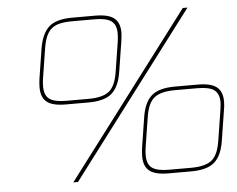

<svg xmlns="http://www.w3.org/2000/svg" viewBox="-52 -794 1058 856"><g transform="rotate(-5 477.0 -366.0)"><path d="M129 -434Q129 -453 132 -474L153 -607Q164 -673 196.5 -702.5Q229 -732 302 -732H403Q463 -732 488.5 -711.5Q514 -691 514 -647Q514 -635 510 -607L489 -474Q479 -408 446 -378.5Q413 -349 340 -349H239Q180 -349 154.5 -369.5Q129 -390 129 -434ZM796 -732H817L263 0H242ZM343 -365Q404 -365 433.5 -387.5Q463 -410 473 -474L494 -607Q497 -628 497 -644Q497 -683 475 -699.5Q453 -716 400 -716H299Q257 -716 231.5 -707Q206 -698 191 -674.5Q176 -651 169 -607L148 -474Q145 -455 145 -438Q145 -397 168 -381Q191 -365 242 -365ZM558 -88Q558 -107 561 -128L582 -261Q592 -327 625 -356.5Q658 -386 731 -386H832Q892 -386 917.5 -365.5Q943 -345 943 -301Q943 -280 939 -261L918 -128Q908 -62 875 -32.5Q842 -3 769 -3H668Q609 -3 583.5 -23.5Q558 -44 558 -88ZM772 -19Q833 -19 862.5 -41.5Q892 -64 902 -128L923 -261Q927 -289 927 -298Q927 -337 905 -353.5Q883 -370 830 -370H729Q667 -370 637.5 -347.5Q608 -325 598 -261L577 -128Q574 -109 574 -92Q574 -51 597 -35Q620 -19 671 -19Z"/></g></svg>

Font: Exo Thin
Style: Italic
Weight: 250
Italic angle: -9°
Designer: Natanael Gama
Foundry: Natanael Gama
Version: Version 1.500; ttfautohint (v1.6)